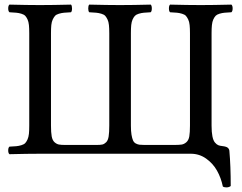

<svg xmlns="http://www.w3.org/2000/svg" viewBox="-20 -667 1051 833"><path d="M21 2Q15.6 -2.4 15.6 -14.4Q15.6 -26.4 21 -30.8Q40 -31.7 50.8 -32.7Q61.5 -33.7 72.8 -37.1Q84 -40.5 89.4 -46.1Q94.7 -51.8 99.4 -62Q104 -72.3 105.5 -86.7Q106.9 -101.1 106.9 -122.1V-522.9Q106.9 -543.9 105.5 -558.3Q104 -572.8 99.4 -582.8Q94.7 -592.8 89.4 -598.4Q84 -604 72.8 -607.4Q61.5 -610.8 50.8 -611.8Q40 -612.8 21 -613.8Q15.6 -618.2 15.6 -630.4Q15.6 -642.6 21 -647Q101.1 -645 152.8 -645Q208 -645 288.1 -647Q292.5 -642.6 292.5 -630.4Q292.5 -618.2 288.1 -613.8Q268.6 -612.8 257.8 -611.8Q247.1 -610.8 235.6 -607.4Q224.1 -604 219 -598.4Q213.9 -592.8 209 -582.8Q204.1 -572.8 202.6 -558.3Q201.2 -543.9 201.2 -522.9V-122.1Q201.2 -92.3 204.3 -75.2Q207.5 -58.1 216.6 -50Q225.6 -42 235.4 -40Q245.1 -38.1 264.2 -38.1H397.9Q415.5 -38.1 424.1 -40Q432.6 -42 440.7 -50Q448.7 -58.1 451.4 -75.2Q454.1 -92.3 454.1 -122.1V-522.9Q454.1 -543.9 452.6 -558.3Q451.2 -572.8 446.3 -582.8Q441.4 -592.8 436.3 -598.4Q431.2 -604 419.7 -607.4Q408.2 -610.8 397.5 -611.8Q386.7 -612.8 367.2 -613.8Q362.8 -618.2 362.8 -630.4Q362.8 -642.6 367.2 -647Q449.2 -645 500 -645Q555.7 -645 633.8 -647Q638.7 -642.6 638.7 -630.4Q638.7 -618.2 633.8 -613.8Q614.7 -612.8 604 -611.8Q593.3 -610.8 582 -607.4Q570.8 -604 565.4 -598.4Q560.1 -592.8 555.4 -582.8Q550.8 -572.8 549.3 -558.3Q547.9 -543.9 547.9 -522.9V-122.1Q547.9 -98.1 550.5 -82.5Q553.2 -66.9 557.1 -57.9Q561 -48.8 569.3 -44.4Q577.6 -40 585.7 -39.1Q593.8 -38.1 607.9 -38.1H732.9Q756.8 -38.1 767.8 -39.8Q778.8 -41.5 788.6 -50Q798.3 -58.6 801.3 -75.2Q804.2 -91.8 804.2 -122.1V-522.9Q804.2 -543.9 802.7 -558.3Q801.3 -572.8 796.4 -582.8Q791.5 -592.8 786.4 -598.4Q781.2 -604 769.8 -607.4Q758.3 -610.8 747.8 -611.8Q737.3 -612.8 717.8 -613.8Q712.9 -618.2 712.9 -630.4Q712.9 -642.6 717.8 -647Q795.9 -645 851.1 -645Q903.8 -645 983.9 -647Q989.3 -642.6 989.3 -630.4Q989.3 -618.2 983.9 -613.8Q964.8 -612.8 954.1 -611.8Q943.4 -610.8 932.1 -607.4Q920.9 -604 915.5 -598.4Q910.2 -592.8 905.5 -582.8Q900.9 -572.8 899.4 -558.3Q897.9 -543.9 897.9 -522.9V-122.1Q897.9 -93.8 901.6 -75.4Q905.3 -57.1 912.6 -48.6Q919.9 -40 927 -37.1Q934.1 -34.2 944.8 -33.2Q961.9 -31.2 968 -26.1Q974.1 -21 975.1 -13.2Q981 52.7 981 140.1Q973.6 146 961.9 146Q952.1 146 946.8 142.1Q939 104.5 921.6 73.5Q904.3 42.5 874.5 21.2Q844.7 0 808.1 0H153.8Q99.1 0 21 2Z"/></svg>

Font: Common Serif News
Style: Regular
Weight: 450
Designer: Philipp H. Poll, Khaled Hosny
Foundry: Stefan Peev, Context Ltd.
Version: Version 1.026